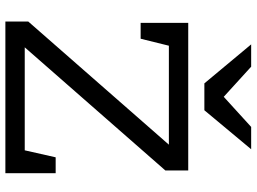

<svg xmlns="http://www.w3.org/2000/svg" viewBox="-140 -814 954 714"><g transform="rotate(90 337.0 -457.0)"><path d="M290 -740 145 -914H228L340 -812L452 -914H535L390 -740ZM624 -187V0H60V-85L518 -608H150L124 -503H65V-680H614V-595L156 -72H539L565 -187Z"/></g></svg>

Font: Rhodium Libre
Style: Regular
Weight: 400
Designer: James Puckett
Foundry: Dunwich Type Founders
Version: Version 1.001; ttfautohint (v1.3)